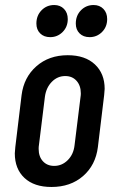

<svg xmlns="http://www.w3.org/2000/svg" viewBox="-20 -737 452 765"><path d="M39 -126Q39 -133 41 -151L66 -358Q75 -429 125 -473Q175 -517 250 -517Q319 -517 358 -480.5Q397 -444 397 -383Q397 -376 395 -358L370 -151Q361 -79 311 -35.5Q261 8 185 8Q116 8 77.5 -28Q39 -64 39 -126ZM277 -158 301 -352Q302 -357 302 -365Q302 -396 285 -415Q268 -434 240 -434Q209 -434 186.5 -411Q164 -388 159 -352L135 -158Q134 -153 134 -144Q134 -113 151 -94.5Q168 -76 196 -76Q227 -76 250 -99Q273 -122 277 -158ZM282 -643Q282 -675 302.5 -696Q323 -717 353 -717Q377 -717 392 -701.5Q407 -686 407 -661Q407 -630 386.5 -609.5Q366 -589 337 -589Q312 -589 297 -604Q282 -619 282 -643ZM125 -643Q125 -675 145.5 -696Q166 -717 196 -717Q220 -717 235 -701.5Q250 -686 250 -661Q250 -630 229.5 -609.5Q209 -589 180 -589Q155 -589 140 -604Q125 -619 125 -643Z"/></svg>

Font: Barlow Condensed Medium
Style: Italic
Weight: 500
Width: 3
Italic angle: -7°
Designer: Jeremy Tribby
Foundry: Tribby Type
Version: Version 1.408